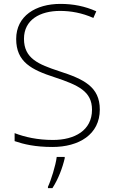

<svg xmlns="http://www.w3.org/2000/svg" viewBox="-20 -744 584 985"><path d="M492 -182C492 -299 410 -338 283 -379C177 -414 103 -444 103 -545C103 -643 186 -688 288 -688C343 -688 400 -678 459 -652L474 -686C416 -712 356 -724 290 -724C163 -724 63 -662 63 -544C63 -426 142 -386 259 -348C383 -307 452 -275 452 -181C452 -75 363 -26 252 -26C172 -26 107 -41 55 -61V-20C102 -4 160 10 249 10C385 10 492 -54 492 -182ZM312 68V61H271C266 104 241 183 226 214V221H249C279 175 301 116 312 68Z"/></svg>

Font: Noto Sans Meetei Mayek ExtraLight
Style: Regular
Weight: 200
Designer: Monotype Design Team and Neelakash Kshetrimayum
Foundry: Monotype Imaging Inc.
Version: Version 2.002